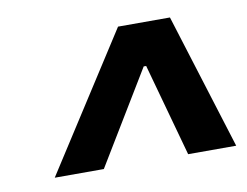

<svg xmlns="http://www.w3.org/2000/svg" viewBox="-47 -771 562 436"><g transform="rotate(-10 234.0 -553.5)"><path d="M286.6 -650.4H312L305.7 -611.3H280.3ZM47.4 -397.5 248.5 -710.4H368.2L465.8 -397.5H355L292 -625.5H298.8L160.6 -397.5Z"/></g></svg>

Font: Inter 28pt
Style: Bold Italic
Weight: 700
Italic angle: -9.3988°
Designer: Rasmus Andersson
Foundry: rsms
Version: Version 4.001;git-66647c0bb